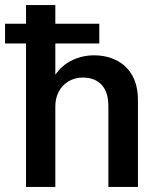

<svg xmlns="http://www.w3.org/2000/svg" viewBox="-22 -740 642 760"><path d="M81 0V-720H197V-444Q223 -482 263.5 -501.5Q304 -521 350 -521Q400 -521 439.5 -501Q479 -481 501.5 -441.5Q524 -402 524 -343V0H407V-319Q407 -376 380 -404.5Q353 -433 306 -433Q275 -433 250 -418.5Q225 -404 211 -378Q197 -352 197 -319V0ZM-2 -568V-646H371V-568Z"/></svg>

Font: Chivo Mono Medium Medium
Style: Regular
Weight: 500
Monospace: yes
Version: Version 1.008